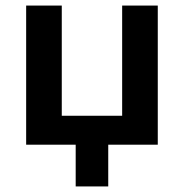

<svg xmlns="http://www.w3.org/2000/svg" viewBox="-20 -520 660 690"><path d="M252 150V0H74V-500H202V-104H419V-500H547V0H369V150Z"/></svg>

Font: Geologica EX Med
Style: Regular
Weight: 500
Designer: Sindre Bremnes, Frode Helland
Foundry: Monokrom Skriftforlag AS
Version: Version 1.010;gftools[0.9.28]